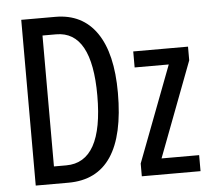

<svg xmlns="http://www.w3.org/2000/svg" viewBox="-51 -769 903 824"><g transform="rotate(-5 400.0 -357.0)"><path d="M456 -366Q456 -536 394.5 -625Q333 -714 217 -714H70V0H211Q456 0 456 -366ZM367 -362Q367 -75 208 -75H155V-639H214Q367 -639 367 -362ZM780 0H527V-55L684 -468H537V-537H773V-478L618 -69H780Z"/></g></svg>

Font: Noto Sans Display Condensed
Style: Regular
Weight: 400
Width: 3
Designer: Monotype Design Team
Foundry: Monotype Imaging Inc.
Version: Version 1.900